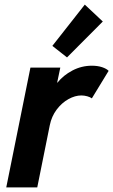

<svg xmlns="http://www.w3.org/2000/svg" viewBox="-20 -818 494 838"><path d="M112.8 -522.9H243.2L229.5 -457.5H231Q256.3 -489.3 296.1 -510.3Q335.9 -531.2 380.9 -531.2Q406.2 -531.2 425.8 -524.7Q445.3 -518.1 454.1 -508.8L380.9 -388.7Q374 -394 361.1 -397.7Q348.1 -401.4 335 -401.4Q307.6 -401.4 278.6 -385.3Q249.5 -369.1 227.3 -339.6Q205.1 -310.1 197.3 -271.5L142.6 0H7.3ZM208.5 -617.7 350.1 -797.9 428.7 -724.1 272.5 -567.4Z"/></svg>

Font: Reddit Sans Fudge
Style: Bold
Weight: 700
Italic angle: -11.25°
Designer: Stephen Hutchings
Version: Version 1.013